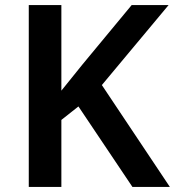

<svg xmlns="http://www.w3.org/2000/svg" viewBox="-20 -734 687 754"><path d="M647 0 380 -400 642 -714H497L304 -481C276 -446 248 -412 221 -378V-714H93V0H221V-263L288 -316L500 0Z"/></svg>

Font: Noto Sans Bengali UI SemiBold
Style: Regular
Weight: 600
Designer: Jelle Bosma - Monotype Design Team
Foundry: Monotype Imaging Inc.
Version: Version 2.003